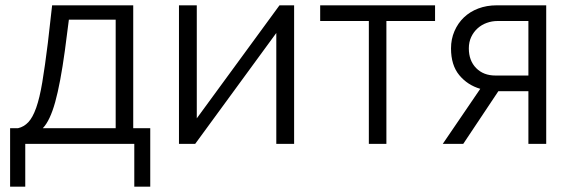

<svg xmlns="http://www.w3.org/2000/svg" viewBox="-20 -541 2150 722"><path d="M18 -59H48Q70 -64 86.5 -81.5Q103 -99 116 -135.5Q129 -172 139 -231.5Q149 -291 160 -380L176 -521H481V-59H545V161H485V0H75V161H18ZM415 -59V-467H239L224 -351Q207 -227 187.5 -157Q168 -87 141 -59Z M720 -96 1031 -521H1086V0H1019V-417L714 0H653V-521H720Z M1433 0H1367V-462H1184V-521H1616V-462H1433Z M1786 -207Q1738 -221 1707 -258.5Q1676 -296 1676 -359Q1676 -394 1689 -424Q1702 -454 1724.5 -475.5Q1747 -497 1778.5 -509Q1810 -521 1848 -521H2034V0H1967V-198H1854L1722 0H1645ZM1967 -257V-462H1851Q1830 -462 1810.5 -455Q1791 -448 1776 -434.5Q1761 -421 1752 -402Q1743 -383 1743 -359Q1743 -313 1770.5 -285Q1798 -257 1843 -257Z"/></svg>

Font: Boldmen
Style: Regular
Weight: 400
Designer: Matt McInerney, Pablo Impallari, Rodrigo Fuenzalida
Foundry: LIVING CONCEPT
Version: Version 1.000